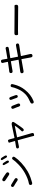

<svg xmlns="http://www.w3.org/2000/svg" viewBox="2021 -2848 907 4990"><g transform="rotate(-90 2475.0 -353.5)"><path d="M222 27Q171 38 163 -5Q154 -49 206 -58Q326 -79 474 -162Q597 -232 694 -327Q791 -422 815 -463Q841 -508 877 -486Q913 -464 884 -420Q835 -345 735 -252Q635 -159 516 -89Q445 -47 348 -12Q261 19 222 27ZM334 -366Q311 -331 268 -360L228 -387Q207 -401 185 -414L140 -440Q95 -467 116 -502Q137 -537 181 -509L312 -429Q356 -401 334 -366ZM483 -585Q459 -551 416 -579L287 -665Q244 -694 265 -728Q286 -763 331 -738Q385 -708 465 -650Q507 -619 483 -585ZM780 -578Q752 -564 730 -611Q707 -659 695 -675Q665 -718 689 -734Q712 -751 742 -708Q774 -662 786 -639Q809 -592 780 -578ZM914 -628Q887 -614 863 -660Q840 -705 827 -723Q795 -764 819 -782Q842 -800 874 -759Q890 -738 917 -689Q942 -643 914 -628Z M1481 76Q1438 85 1436 68.5Q1434 52 1424 17L1326 -342Q1324 -348 1318 -347L1170 -317Q1119 -307 1112 -345Q1105 -384 1156 -392L1301 -415Q1306 -416 1305 -421L1280 -506Q1273 -531 1266 -556Q1263 -569 1260 -574Q1257 -579 1296 -596Q1335 -613 1348 -560L1381 -435Q1382 -430 1388 -431L1726 -502Q1765 -510 1790 -493Q1815 -475 1786 -432Q1654 -234 1630 -211Q1593 -174 1568 -201Q1543 -228 1560 -243Q1577 -258 1627 -318Q1677 -378 1701 -420Q1703 -424 1698 -423L1405 -365Q1400 -364 1401 -359L1509 16Q1524 67 1481 76Z M2344 63Q2294 82 2281 42Q2267 2 2312 -20L2399 -62Q2421 -73 2442 -86Q2512 -130 2555 -184Q2571 -205 2588 -225Q2625 -271 2661.5 -361Q2698 -451 2702 -485Q2708 -539 2752 -530Q2795 -521 2781 -475Q2780 -470 2774 -445Q2734 -283 2638 -163Q2512 -2 2344 63ZM2254 -286Q2216 -272 2198 -321L2182 -368Q2174 -392 2163 -414L2149 -448Q2128 -495 2164 -512Q2200 -528 2222 -481Q2240 -442 2274 -349Q2292 -300 2254 -286ZM2475 -348Q2438 -335 2422 -385L2411 -418Q2403 -442 2394 -465L2380 -501Q2361 -549 2397 -563Q2433 -577 2451 -528L2494 -410Q2512 -360 2475 -348Z M3531 36Q3486 45 3477 -7L3433 -246Q3432 -251 3427 -250L3125 -196Q3074 -187 3067 -231Q3060 -274 3112 -282L3413 -324Q3418 -325 3417 -330L3379 -521Q3378 -526 3373 -525L3128 -482Q3076 -473 3071 -518Q3065 -563 3117 -568Q3143 -570 3168 -574L3358 -601Q3363 -602 3362 -607L3347 -682Q3342 -707 3335 -731Q3324 -771 3369 -781Q3413 -791 3422 -739L3442 -619Q3443 -614 3448 -615L3649 -649Q3674 -653 3698 -659Q3744 -670 3752 -628Q3760 -586 3708 -578L3462 -540Q3457 -539 3458 -534L3496 -344Q3497 -339 3502 -340L3781 -391Q3832 -400 3839 -358Q3847 -316 3795 -308L3517 -265Q3512 -264 3513 -259L3565 -25Q3577 26 3531 36Z M4055 -384Q4052 -433 4105 -433L4739 -428Q4792 -428 4817.5 -430.5Q4843 -433 4845 -384Q4847 -335 4794 -335L4191 -340Q4104 -340 4080.5 -337.5Q4057 -335 4055 -384Z"/></g></svg>

Font: Resource Han Rounded HK
Style: Regular
Weight: 400
Designer: Cyano Hao (round all glyphs); Ryoko NISHIZUKA  (kana, bopomofo & ideographs); Paul D. Hunt (Latin, Greek & Cyrillic); Sa
Foundry: Cyano Hao
Version: 0.990